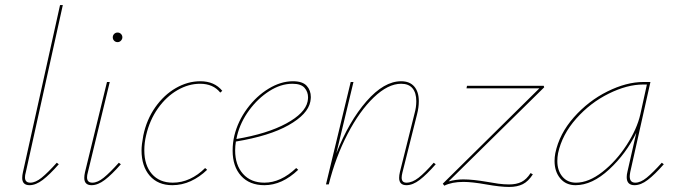

<svg xmlns="http://www.w3.org/2000/svg" viewBox="-20 -731 2680 761"><path d="M68 -26Q68 -36 71 -49L218 -711H229L82 -47Q79 -37 79 -28Q79 -7 100 -7Q121 -7 145.5 -27Q170 -47 205 -86L213 -80Q177 -39 149.5 -18Q122 3 97 3Q68 3 68 -26Z M314 -26Q314 -36 317 -49L404 -406H415L328 -47Q325 -37 325 -28Q325 -7 346 -7Q367 -7 391.5 -27Q416 -47 451 -86L459 -80Q423 -39 395.5 -18Q368 3 343 3Q314 3 314 -26ZM427 -583Q427 -591 432.5 -596.5Q438 -602 446 -602Q454 -602 459.5 -596.5Q465 -591 465 -583Q465 -576 459.5 -570Q454 -564 446 -564Q438 -564 432.5 -569.5Q427 -575 427 -583Z M773 -399Q727 -399 683 -373.5Q639 -348 606 -301.5Q573 -255 559 -194Q552 -165 552 -135Q552 -76 582 -41.5Q612 -7 665 -7Q700 -7 732.5 -22Q765 -37 793 -65L801 -58Q771 -29 736 -13Q701 3 663 3Q606 3 573.5 -34.5Q541 -72 541 -135Q541 -157 548 -194Q561 -257 595.5 -306Q630 -355 677 -382Q724 -409 774 -409Q830 -409 861 -371L853 -364Q825 -399 773 -399Z M1212 -346Q1212 -340 1210 -328Q1200 -278 1124 -235Q1048 -192 915 -170Q912 -152 912 -135Q912 -77 943 -42Q974 -7 1028 -7Q1093 -7 1154 -65L1162 -58Q1098 3 1028 3Q969 3 935.5 -34Q902 -71 902 -134Q902 -165 909 -194Q923 -251 959.5 -300.5Q996 -350 1044.5 -379.5Q1093 -409 1141 -409Q1179 -409 1195.5 -391Q1212 -373 1212 -346ZM1201 -345Q1201 -367 1187 -383Q1173 -399 1139 -399Q1093 -399 1047.5 -370Q1002 -341 967.5 -294Q933 -247 920 -194L917 -180Q1040 -201 1114.5 -241.5Q1189 -282 1199 -328Q1201 -338 1201 -345Z M1707 -80Q1671 -39 1643.5 -18Q1616 3 1591 3Q1562 3 1562 -26Q1562 -36 1565 -49L1623 -281Q1630 -306 1630 -330Q1630 -363 1615 -381Q1600 -399 1570 -399Q1518 -399 1461.5 -345Q1405 -291 1357.5 -199.5Q1310 -108 1283 0H1272L1370 -406H1381L1313 -123Q1363 -250 1432.5 -329.5Q1502 -409 1570 -409Q1604 -409 1622 -388Q1640 -367 1640 -330Q1640 -305 1633 -278L1575 -47Q1572 -35 1572 -27Q1572 -7 1591 -7Q1614 -7 1639 -26.5Q1664 -46 1699 -86Z M2083 -45 2092 -40Q2074 -12 2052 -1Q2030 10 1998 10Q1963 10 1907 0Q1851 -10 1817 -10Q1771 -10 1741 5L1735 -3L2118 -381H1829L1831 -391H2135L2137 -385L1758 -12Q1788 -20 1816 -20Q1854 -20 1912 -10Q1933 -6 1955 -3Q1977 0 1998 0Q2027 0 2047 -10Q2067 -20 2083 -45Z M2611 -80Q2575 -39 2547.5 -18Q2520 3 2495 3Q2464 3 2464 -29Q2464 -39 2467 -51L2502 -205Q2462 -122 2394.5 -59.5Q2327 3 2261 3Q2223 3 2200.5 -24Q2178 -51 2178 -93Q2178 -108 2181 -124Q2197 -201 2254.5 -266Q2312 -331 2387.5 -368.5Q2463 -406 2530 -406H2558L2478 -49Q2476 -37 2476 -32Q2476 -7 2498 -7Q2519 -7 2543.5 -27Q2568 -47 2603 -86ZM2518 -278 2544 -396H2529Q2466 -396 2393 -360Q2320 -324 2264 -261Q2208 -198 2192 -124Q2189 -108 2189 -93Q2189 -55 2209 -31Q2229 -7 2263 -7Q2313 -7 2367.5 -49.5Q2422 -92 2463.5 -156Q2505 -220 2518 -278Z"/></svg>

Font: Ysabeau Hairline
Style: Italic
Weight: 100
Italic angle: -12°
Designer: Christian Thalmann (Catharsis Fonts)
Version: Version 0.003